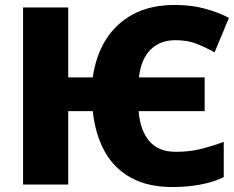

<svg xmlns="http://www.w3.org/2000/svg" viewBox="-20 -744 943 774"><path d="M676 10Q576 10 508 -27.5Q440 -65 402 -133.5Q364 -202 354 -296H255V0H73V-714H255V-432H354Q366 -519 407 -584.5Q448 -650 517.5 -687Q587 -724 685 -724Q752 -724 806.5 -709Q861 -694 903 -672L845 -533Q807 -554 771.5 -568Q736 -582 687 -582Q626 -582 587.5 -544.5Q549 -507 540 -432H805V-296H539Q544 -222 580.5 -177Q617 -132 689 -132Q743 -132 787.5 -143Q832 -154 882 -172V-30Q842 -10 788 0Q734 10 676 10Z"/></svg>

Font: Noto Sans Disp ExtBd
Style: Regular
Weight: 800
Designer: Monotype Design Team
Foundry: Monotype Imaging Inc.
Version: Version 2.000;GOOG;noto-source:20170915:90ef993387c0; ttfaut